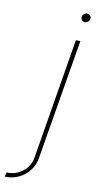

<svg xmlns="http://www.w3.org/2000/svg" viewBox="-192 -733 509 982"><g transform="rotate(10 63.0 -242.5)"><path d="M144.5 -545.9H168L63.5 79.1Q57.1 117.7 35.2 145.8Q13.2 173.8 -17.8 189Q-48.8 204.1 -82 204.1H-92.8L-86.9 181.6H-78.1Q-37.6 181.6 -2.2 154.5Q33.2 127.4 41 79.1ZM174.8 -644.5Q164.1 -645 157.7 -652.6Q151.4 -660.2 153.3 -670.9Q154.3 -677.7 161.6 -684.1Q168.9 -690.4 176.8 -690.4Q188 -690.4 194.3 -683.1Q200.7 -675.8 198.2 -665Q197.3 -657.2 190.2 -651.1Q183.1 -645 174.8 -644.5Z"/></g></svg>

Font: Inter Tight Thin
Style: Italic
Weight: 250
Italic angle: -9.39999°
Designer: Rasmus Andersson
Foundry: rsms
Version: Version 3.004